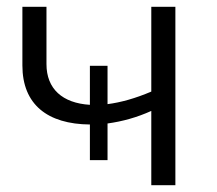

<svg xmlns="http://www.w3.org/2000/svg" viewBox="-20 -546 639 566"><path d="M245 -179V-74H297V-182C341 -188 384 -200 426 -219V0H497V-526H426V-276C379 -256 336 -244 297 -239V-352H245V-237C164 -242 117 -284 117 -357V-526H46V-353C46 -238 120 -180 245 -179Z"/></svg>

Font: Malon Grotesk
Style: Regular
Weight: 400
Designer: Julieta Ulanovsky
Foundry: Julieta Ulanovsky
Version: Version 7.200